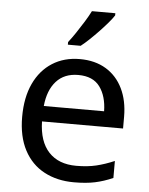

<svg xmlns="http://www.w3.org/2000/svg" viewBox="-54 -811 673 866"><g transform="rotate(5 282.0 -378.0)"><path d="M292 -546Q361 -546 410.5 -516Q460 -486 486.5 -431.5Q513 -377 513 -304V-251H146Q148 -160 192.5 -112.5Q237 -65 317 -65Q368 -65 407.5 -74.5Q447 -84 489 -102V-25Q448 -7 408 1.5Q368 10 313 10Q237 10 178.5 -21Q120 -52 87.5 -113.5Q55 -175 55 -264Q55 -352 84.5 -415Q114 -478 167.5 -512Q221 -546 292 -546ZM291 -474Q228 -474 191.5 -433.5Q155 -393 148 -321H421Q420 -389 389 -431.5Q358 -474 291 -474ZM433 -756Q424 -742 407 -722Q390 -702 369.5 -680.5Q349 -659 328.5 -639.5Q308 -620 290 -606H232V-618Q247 -637 264.5 -663Q282 -689 299 -716.5Q316 -744 327 -766H433Z"/></g></svg>

Font: Noto Sans Hanifi Rohingya
Style: Regular
Weight: 400
Designer: Monotype Design Team and DaltonMaag
Foundry: Google LLC
Version: Version 2.101